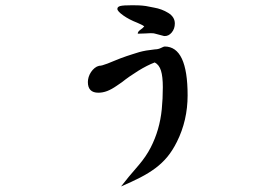

<svg xmlns="http://www.w3.org/2000/svg" viewBox="-20 -544 1040 718"><path d="M633.8 -456.1Q633.8 -436.5 622.1 -422.4Q610.4 -408.2 593.8 -409.2L560.5 -418Q558.6 -418.9 554.7 -419.4Q550.8 -419.9 543 -419.9Q534.2 -419.9 522.9 -418.9Q511.7 -418 495.1 -418Q495.1 -425.8 504.4 -432.1Q513.7 -438.5 519.5 -445.3Q514.6 -449.2 508.3 -452.1Q502 -455.1 493.2 -459Q462.9 -470.7 440.9 -486.3Q418.9 -502 418.9 -510.7Q418.9 -518.6 429.7 -521.5Q440.4 -524.4 475.6 -524.4Q487.3 -524.4 499.5 -523.9Q511.7 -523.4 525.4 -521.5L555.7 -515.6Q585 -510.7 609.4 -495.6Q633.8 -480.5 633.8 -456.1ZM681.6 -187.5Q681.6 -93.8 641.6 -13.7Q625 19.5 605.5 43Q585.9 66.4 561 85Q536.1 103.5 504.9 119.6Q473.6 135.7 432.6 153.3Q445.3 136.7 461.9 116.7Q478.5 96.7 499 73.2Q526.4 41 543.5 7.8Q560.5 -25.4 570.8 -61Q581.1 -96.7 585 -135.7Q588.9 -174.8 588.9 -217.8Q588.9 -257.8 582 -279.8Q575.2 -301.8 558.6 -310.5Q530.3 -299.8 497.1 -279.3Q463.9 -258.8 435.5 -236.3L417 -223.6Q397.5 -210 380.9 -203.6Q364.3 -197.3 347.7 -197.3Q308.6 -197.3 308.6 -237.3Q308.6 -246.1 311.5 -255.9Q314.5 -265.6 320.3 -274.4Q326.2 -283.2 334 -289.6Q341.8 -295.9 350.6 -297.9Q355.5 -297.9 362.8 -299.8Q370.1 -301.8 381.8 -306.2Q393.6 -310.5 410.6 -317.9Q427.7 -325.2 453.1 -334Q465.8 -337.9 477.1 -341.8Q488.3 -345.7 500.5 -349.1Q512.7 -352.5 526.9 -355Q541 -357.4 559.6 -359.4Q571.3 -359.4 582 -364.7Q592.8 -370.1 595.7 -370.1Q681.6 -370.1 681.6 -187.5Z"/></svg>

Font: JasonHandwriting1
Style: Regular
Weight: 400
Version: Version 1.48.20